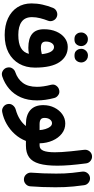

<svg xmlns="http://www.w3.org/2000/svg" viewBox="512 -1218 1019 2084"><g transform="rotate(90 1022.0 -176.5)"><path d="M510.3 -549.3Q510.3 -577.1 531 -599.1Q551.8 -621.1 583 -621.1Q606 -621.1 621.8 -611.3Q637.7 -601.6 647 -587.4Q658.7 -568.8 658.7 -549.3Q658.7 -534.7 652.3 -517.3Q646 -500 629.9 -487.5Q613.8 -475.1 584 -475.1Q553.7 -475.1 538.1 -487.8Q522.5 -500.5 516.1 -517.1Q510.3 -533.2 510.3 -549.3ZM333 -548.8Q333 -576.7 353.5 -598.6Q374 -620.6 405.8 -620.6Q428.7 -620.6 444.6 -610.8Q460.4 -601.1 469.7 -586.9Q481 -568.8 481 -548.8Q481 -534.2 474.6 -516.8Q468.3 -499.5 452.1 -487.1Q436 -474.6 406.7 -474.6Q376.5 -474.6 360.8 -487.3Q345.2 -500 338.4 -516.6Q335.4 -524.9 334.2 -533.2Q333 -541.5 333 -548.8ZM17.6 -8.3Q17.6 -68.8 30.5 -127.2Q43.5 -185.5 65.9 -241.2Q77.1 -269.5 106 -282Q134.8 -294.4 163.1 -283.2Q191.4 -272 203.9 -243.4Q216.3 -214.8 205.1 -187Q189.5 -147.5 178 -102.5Q166.5 -57.6 166.5 -13.7Q166.5 62 216.6 98.4Q266.6 134.8 358.9 134.8Q450.7 134.8 500.5 106.4Q550.3 78.1 564.9 20Q530.8 25.9 498.5 25.9Q399.4 25.9 348.6 -15.1Q297.9 -56.2 297.9 -144Q297.9 -219.7 323.2 -277.8Q348.6 -335.9 392.1 -368.9Q435.5 -401.9 490.2 -401.9Q592.8 -401.9 653.6 -314Q714.4 -226.1 714.4 -45.9Q714.4 51.3 672.4 125.2Q630.4 199.2 551.5 241Q472.7 282.7 360.8 282.7Q256.3 282.7 179.2 246.6Q102.1 210.4 59.8 145Q17.6 79.6 17.6 -8.3ZM431.6 -165Q431.6 -135.7 448.2 -123Q464.8 -110.4 497.6 -110.4Q517.1 -110.4 534.2 -113.5Q551.3 -116.7 565.9 -120.1L568.4 -120.6Q560.5 -189 540.3 -220.9Q520 -252.9 491.7 -252.9Q464.8 -252.9 448.2 -227.8Q431.6 -202.6 431.6 -165Z M947.3 -305.7Q982.9 -318.8 1010.5 -300.5Q1038.1 -282.2 1044.4 -254.9Q1070.3 -157.2 1070.3 -68.4Q1070.3 31.7 1037.1 107.2Q1003.9 182.6 945.1 233.2Q886.2 283.7 810.1 309.1Q776.9 319.8 750.2 303.7Q723.6 287.6 715.3 260.7Q705.6 226.1 721.7 200.9Q737.8 175.8 762.2 168Q837.4 142.6 880.1 85.9Q922.9 29.3 922.9 -68.4Q922.9 -134.8 901.4 -217.8Q892.6 -251 908.7 -274.4Q924.8 -297.9 947.3 -305.7Z M1328.6 52.2Q1229.5 52.2 1175.5 4.4Q1121.6 -43.5 1121.6 -136.2Q1121.6 -202.6 1148.7 -256.8Q1175.8 -311 1221.2 -343Q1266.6 -375 1321.3 -375Q1383.3 -375 1430.9 -337.6Q1478.5 -300.3 1506.3 -237.1Q1534.2 -173.8 1536.1 -96.2H1560.5Q1591.3 -96.2 1612.8 -74.5Q1634.3 -52.7 1634.3 -22Q1634.3 8.3 1612.8 30.3Q1591.3 52.2 1560.5 52.2H1510.3Q1484.4 119.1 1436.5 172.4Q1388.7 225.6 1326.7 261Q1264.6 296.4 1196.3 309.6Q1166.5 315.4 1140.9 297.6Q1115.2 279.8 1109.9 250Q1104 219.7 1122.1 195.6Q1140.1 171.4 1168.9 163.1Q1230.5 146 1275.4 117.4Q1320.3 88.9 1348.1 52.2ZM1327.6 -96.2H1392.6Q1390.6 -128.4 1381.1 -159.4Q1371.6 -190.4 1355.7 -210.7Q1339.8 -231 1317.9 -231Q1293.9 -231 1277.1 -208.5Q1260.3 -186 1260.3 -149.9Q1260.3 -119.6 1277.6 -107.9Q1294.9 -96.2 1327.6 -96.2Z M1486.3 -22Q1486.3 -52.7 1508.3 -74.5Q1530.3 -96.2 1560.5 -96.2Q1598.6 -96.2 1616 -136.5Q1633.3 -176.8 1633.3 -262.2Q1633.3 -295.4 1630.9 -336.4Q1628.4 -377.4 1622.6 -436.3Q1616.7 -495.1 1606.4 -581.5Q1603 -611.8 1621.6 -636.5Q1640.1 -661.1 1670.4 -665Q1700.7 -668.9 1725.3 -650.1Q1750 -631.3 1753.9 -601.1Q1767.1 -498.5 1772.9 -426.5Q1778.8 -354.5 1778.8 -289.1Q1778.8 -167 1757.1 -91.8Q1735.4 -16.6 1687.3 17.8Q1639.2 52.2 1560.5 52.2Q1530.3 52.2 1508.3 30.3Q1486.3 8.3 1486.3 -22Z M1843.3 -559.6Q1839.4 -589.8 1858.2 -614.5Q1877 -639.2 1907.2 -643.1Q1937.5 -647 1962.2 -628.2Q1986.8 -609.4 1990.7 -579.1Q1999.5 -514.2 2004.4 -464.8Q2009.3 -415.5 2011.2 -369.4Q2013.2 -323.2 2013.2 -267.6Q2013.2 -196.8 2010.5 -125.7Q2007.8 -54.7 2002.9 5.4Q2000.5 35.6 1976.6 55.9Q1952.6 76.2 1922.4 73.7Q1891.6 71.3 1871.8 47.4Q1852.1 23.4 1854.5 -6.3Q1859.4 -66.9 1862.1 -137Q1864.7 -207 1864.7 -274.9Q1864.7 -325.2 1863 -365.2Q1861.3 -405.3 1856.7 -450.2Q1852.1 -495.1 1843.3 -559.6Z"/></g></svg>

Font: Mikhak-DS1-FD ExtraBold
Style: Regular
Weight: 800
Designer: Amin Abedi
Version: Version 3.2